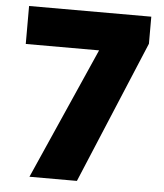

<svg xmlns="http://www.w3.org/2000/svg" viewBox="-52 -760 689 806"><g transform="rotate(5 293.0 -357.0)"><path d="M102 0 347 -554H38V-714H553V-600L302 0Z"/></g></svg>

Font: Noto Kufi Arabic Black
Style: Regular
Weight: 900
Designer: Monotype Design Team, David Williams, Khaled Hosny
Foundry: Google LLC
Version: Version 2.109; ttfautohint (v1.8.4.7-5d5b)